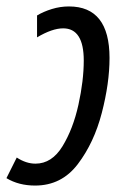

<svg xmlns="http://www.w3.org/2000/svg" viewBox="-50 -566 383 596"><path d="M290 -386Q290 -546 164 -546Q137 -546 111 -538Q85 -530 65 -518V-450Q112 -478 146 -478Q210 -478 210 -378Q210 -316 193.5 -241Q177 -166 144 -112Q111 -58 60 -58Q31 -58 2 -77L-30 -13Q8 10 59 10Q141 10 191.5 -56.5Q242 -123 266 -215.5Q290 -308 290 -386Z"/></svg>

Font: Noto Sans Display Condensed
Style: Italic
Weight: 400
Width: 3
Designer: Monotype Design team
Foundry: Monotype Imaging Inc.
Version: 1.000